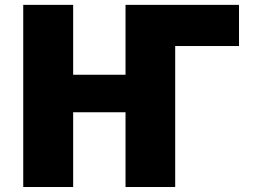

<svg xmlns="http://www.w3.org/2000/svg" viewBox="-20 -750 1020 770"><path d="M73.2 0V-730.5H273.4V-450.2H483.4V-730.5H938.5V-565.4H682.6V0H483.4V-299.8H273.4V0Z"/></svg>

Font: GenEi M Gothic v2 Black
Style: Regular
Weight: 900
Version: Version 2.0